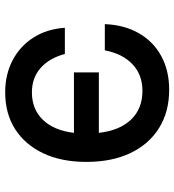

<svg xmlns="http://www.w3.org/2000/svg" viewBox="14 -670 672 740"><g transform="rotate(90 350.0 -300.0)"><path d="M336 16Q267 16 212.5 -12.5Q158 -41 125 -92.5Q92 -144 87 -214H188Q204 -154 242 -120.5Q280 -87 336 -87Q401 -87 442 -129.5Q483 -172 492 -249H259V-345H492Q483 -425 441 -469Q399 -513 330 -513Q268 -513 227.5 -474.5Q187 -436 174 -368H73Q76 -443 108 -499Q140 -555 196 -585.5Q252 -616 326 -616Q411 -616 473.5 -577Q536 -538 570 -466.5Q604 -395 604 -297Q604 -201 571 -131Q538 -61 478 -22.5Q418 16 336 16Z"/></g></svg>

Font: Martian Mono
Style: Regular
Weight: 400
Monospace: yes
Designer: Roman Shamin
Foundry: Evil Martians
Version: Version 1.000; ttfautohint (v1.8.4.7-5d5b)